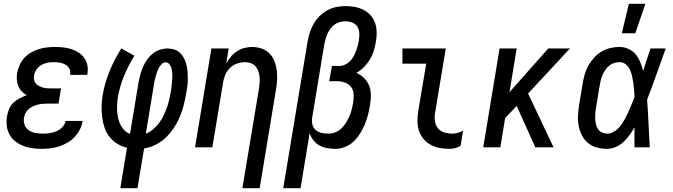

<svg xmlns="http://www.w3.org/2000/svg" viewBox="-20 -775 3540 1010"><path d="M199 8Q173 8 148.5 4.5Q124 1 101.5 -8Q79 -17 60 -32Q41 -47 29.5 -68Q18 -89 15.5 -114Q13 -139 17 -164Q20 -183 28 -202Q36 -221 51 -235Q66 -249 84.5 -258.5Q103 -268 121 -274Q106 -282 94.5 -294Q83 -306 76.5 -321.5Q70 -337 68.5 -355Q67 -373 70 -391Q74 -412 83.5 -433Q93 -454 108 -470.5Q123 -487 143 -498.5Q163 -510 184 -516.5Q205 -523 226.5 -525.5Q248 -528 269 -528Q291 -528 313 -525.5Q335 -523 355.5 -516.5Q376 -510 393.5 -498.5Q411 -487 423 -470.5Q435 -454 439.5 -432.5Q444 -411 440 -388L439 -381H349V-384Q352 -401 344.5 -414.5Q337 -428 323.5 -435.5Q310 -443 294.5 -445.5Q279 -448 262 -448Q246 -448 229.5 -445Q213 -442 197.5 -433Q182 -424 172 -409.5Q162 -395 159 -378Q157 -367 159 -356.5Q161 -346 167 -337.5Q173 -329 182.5 -324Q192 -319 202 -315.5Q212 -312 223 -311Q234 -310 245 -310H301L288 -230H232Q219 -230 206 -229Q193 -228 180 -225Q167 -222 154 -216Q141 -210 130.5 -201Q120 -192 114 -179.5Q108 -167 106 -154Q103 -135 110 -117Q117 -99 132.5 -89Q148 -79 167 -75.5Q186 -72 206 -72Q224 -72 241.5 -74.5Q259 -77 276.5 -84.5Q294 -92 308 -106.5Q322 -121 325 -139H415L414 -137Q411 -115 400 -93.5Q389 -72 372 -54Q355 -36 334 -24Q313 -12 290 -4.5Q267 3 244 5.5Q221 8 199 8Z M613 215 648 2Q620 -4 596.5 -19Q573 -34 556 -55.5Q539 -77 530 -103.5Q521 -130 517.5 -158Q514 -186 514.5 -215.5Q515 -245 520 -275Q531 -338 556 -400Q581 -462 618 -520L687 -482Q655 -430 632.5 -375Q610 -320 600 -264Q597 -245 596 -226Q595 -207 596.5 -188Q598 -169 602 -151.5Q606 -134 614 -118Q622 -102 634.5 -89.5Q647 -77 664 -71L709 -343Q713 -363 718.5 -383.5Q724 -404 732.5 -423.5Q741 -443 753.5 -461Q766 -479 783.5 -493Q801 -507 821.5 -513.5Q842 -520 862 -520Q881 -520 898.5 -514Q916 -508 928 -496Q940 -484 948 -468.5Q956 -453 960.5 -435.5Q965 -418 966.5 -400Q968 -382 968 -363Q968 -344 966 -325.5Q964 -307 960 -288Q955 -257 947.5 -226Q940 -195 927.5 -164.5Q915 -134 896.5 -105.5Q878 -77 854.5 -53.5Q831 -30 800.5 -14.5Q770 1 738 6L703 215ZM747 -72Q769 -80 787 -96Q805 -112 819 -131Q833 -150 842.5 -171Q852 -192 859.5 -213.5Q867 -235 871.5 -257Q876 -279 880 -301Q882 -315 883.5 -329Q885 -343 886 -357Q887 -371 886.5 -384.5Q886 -398 883 -411.5Q880 -425 872 -436Q864 -447 850 -447Q839 -447 830.5 -438Q822 -429 816 -418.5Q810 -408 806.5 -397Q803 -386 799.5 -375Q796 -364 793.5 -353Q791 -342 790 -331Z M1255 215 1343 -313Q1345 -328 1346 -343.5Q1347 -359 1345 -374Q1343 -389 1338 -403Q1333 -417 1323 -427.5Q1313 -438 1298.5 -443Q1284 -448 1269 -448Q1248 -448 1226.5 -440.5Q1205 -433 1189 -417Q1173 -401 1164.5 -380Q1156 -359 1153 -338L1097 0H1006L1092 -520H1183L1170 -441Q1180 -459 1194 -476Q1208 -493 1226 -505Q1244 -517 1265 -522.5Q1286 -528 1306 -528Q1332 -528 1356.5 -519.5Q1381 -511 1398 -493.5Q1415 -476 1424 -452.5Q1433 -429 1436 -404Q1439 -379 1437.5 -352.5Q1436 -326 1431 -299L1346 215Z M1470 215 1598 -556Q1602 -579 1609.5 -603Q1617 -627 1629.5 -649Q1642 -671 1660.5 -689.5Q1679 -708 1701.5 -720.5Q1724 -733 1748.5 -738Q1773 -743 1797 -743Q1822 -743 1846.5 -738.5Q1871 -734 1892.5 -723Q1914 -712 1930 -694Q1946 -676 1953.5 -653Q1961 -630 1961.5 -605Q1962 -580 1957 -554Q1953 -530 1946 -507Q1939 -484 1926 -462.5Q1913 -441 1895 -422.5Q1877 -404 1855 -392Q1877 -382 1895 -364.5Q1913 -347 1922 -323.5Q1931 -300 1931 -273.5Q1931 -247 1926 -220Q1922 -195 1915.5 -170Q1909 -145 1899 -120.5Q1889 -96 1874.5 -73Q1860 -50 1840.5 -31Q1821 -12 1795 -2Q1769 8 1744 8Q1722 8 1700 4Q1678 0 1659.5 -10.5Q1641 -21 1628 -38Q1615 -55 1609 -75L1561 215ZM1707 -72Q1726 -72 1744 -79Q1762 -86 1776 -99.5Q1790 -113 1800.5 -130Q1811 -147 1818.5 -164.5Q1826 -182 1830.5 -200Q1835 -218 1838 -236Q1841 -258 1840 -280Q1839 -302 1826.5 -318Q1814 -334 1793.5 -341Q1773 -348 1751 -348H1712L1726 -428H1765Q1780 -428 1794.5 -434.5Q1809 -441 1820.5 -452.5Q1832 -464 1839.5 -477.5Q1847 -491 1852.5 -505.5Q1858 -520 1862 -534.5Q1866 -549 1868 -564Q1871 -583 1870 -601.5Q1869 -620 1859.5 -635Q1850 -650 1832.5 -656.5Q1815 -663 1796 -663Q1782 -663 1767.5 -659Q1753 -655 1740.5 -646Q1728 -637 1718.5 -624.5Q1709 -612 1703 -598.5Q1697 -585 1693 -571Q1689 -557 1686 -542L1622 -155Q1619 -137 1623.5 -119.5Q1628 -102 1641 -91Q1654 -80 1671.5 -76Q1689 -72 1707 -72Z M2345 8Q2319 8 2293.5 3.5Q2268 -1 2246 -13Q2224 -25 2208 -44Q2192 -63 2184 -87Q2176 -111 2176 -137Q2176 -163 2180 -190L2222 -440H2097V-520H2325L2268 -177Q2265 -156 2268.5 -135Q2272 -114 2285 -99Q2298 -84 2318 -78Q2338 -72 2359 -72Q2374 -72 2388.5 -76Q2403 -80 2416 -88L2403 -8Q2390 0 2375 4Q2360 8 2345 8Z M2892 0H2796L2698 -218L2637 -153L2612 0H2522L2608 -520H2698L2660 -290L2864 -520H2978L2758 -283Z M3174 8Q3146 8 3120 1Q3094 -6 3074 -22Q3054 -38 3042 -61.5Q3030 -85 3024.5 -111Q3019 -137 3020.5 -165Q3022 -193 3026 -221L3046 -341Q3050 -364 3057 -387.5Q3064 -411 3076.5 -432.5Q3089 -454 3106.5 -473Q3124 -492 3145.5 -504.5Q3167 -517 3191 -522.5Q3215 -528 3239 -528Q3264 -528 3286.5 -517.5Q3309 -507 3324 -489Q3339 -471 3348 -448.5Q3357 -426 3363 -402Q3373 -432 3382.5 -461.5Q3392 -491 3402 -520H3482Q3458 -453 3434 -385.5Q3410 -318 3384 -251Q3389 -188 3391.5 -125.5Q3394 -63 3398 0H3318Q3317 -26 3317.5 -52.5Q3318 -79 3318 -105Q3306 -85 3292 -65Q3278 -45 3260 -28.5Q3242 -12 3219.5 -2Q3197 8 3174 8ZM3175 -72Q3190 -72 3204.5 -79.5Q3219 -87 3230.5 -98Q3242 -109 3251 -122.5Q3260 -136 3267.5 -150Q3275 -164 3281.5 -178Q3288 -192 3294.5 -206.5Q3301 -221 3306.5 -235.5Q3312 -250 3318 -265Q3317 -284 3315.5 -302.5Q3314 -321 3311.5 -339Q3309 -357 3305 -375Q3301 -393 3293.5 -409Q3286 -425 3272 -436.5Q3258 -448 3239 -448Q3225 -448 3210.5 -443.5Q3196 -439 3184.5 -429.5Q3173 -420 3164.5 -407.5Q3156 -395 3150 -382Q3144 -369 3140.5 -355Q3137 -341 3135 -327L3115 -207Q3113 -193 3111.5 -178Q3110 -163 3111 -148.5Q3112 -134 3115 -120.5Q3118 -107 3126 -95.5Q3134 -84 3147 -78Q3160 -72 3175 -72ZM3251 -600 3288 -755H3375L3322 -600Z"/></svg>

Font: Iosevka Medium Oblique
Style: Regular
Weight: 500
Italic angle: -9°
Monospace: yes
Designer: Belleve Invis
Foundry: Belleve Invis
Version: Version 32.5.0; ttfautohint (v1.8.4)